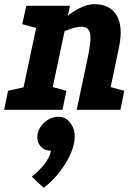

<svg xmlns="http://www.w3.org/2000/svg" viewBox="-58 -528 657 923"><path d="M503.7 -250H363.7Q374.7 -302.3 376.7 -335.3Q378.7 -368.3 368.3 -384Q358 -399.7 332.7 -399.7L396 -508Q470 -508 502.3 -454.8Q534.7 -401.7 514.3 -302ZM138.3 -500H278.3L172.3 0H32.3ZM363.7 -250H503.7L450.7 0H310.7ZM161 -336.7 151 -340Q151 -340 165.8 -357Q180.7 -374 205.8 -399Q231 -424 262.7 -449Q294.3 -474 329.2 -491Q364 -508 397 -508L333.7 -399.7Q313.7 -399.7 284.5 -390.2Q255.3 -380.7 227.2 -368.2Q199 -355.7 180 -346.2Q161 -336.7 161 -336.7ZM125 -391.7 49 -411.7 68.3 -500H148.3ZM162.3 0 161 -118.3 261.3 -91.7 242.3 0ZM-38.3 0 -19.3 -91.7 86.3 -115 41.7 0ZM440.7 0 439.3 -118.3 539.7 -91.7 520.7 0ZM187.3 196.7Q153.7 196.7 135 172.7Q116.3 148.7 123 115Q128 92 143 73.7Q158 55.3 178.8 44.3Q199.7 33.3 222.3 33.3Q256 33.3 274.8 57.3Q293.7 81.3 286.3 115Q282 137 266.8 155.8Q251.7 174.7 230.8 185.7Q210 196.7 187.3 196.7ZM94.7 321.3Q125 298.3 152.5 264.8Q180 231.3 187.3 196.7L272.7 55Q297.3 80.3 300.5 114.7Q303.7 149 291 186.3Q278.3 223.7 255.7 260Q233 296.3 205.5 326Q178 355.7 151.7 375Z"/></svg>

Font: Epunda Slab Light
Style: Italic
Weight: 300
Italic angle: -12°
Designer: Simon Atzbach
Foundry: typofactur
Version: Version 1.102